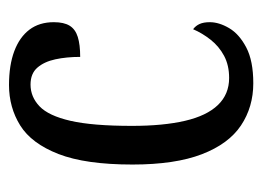

<svg xmlns="http://www.w3.org/2000/svg" viewBox="-100 -486 596 437"><g transform="rotate(-90 198.5 -268.0)"><path d="M227 10Q173 10 131 -18Q89 -46 65.5 -107Q42 -168 42 -265Q42 -372 66 -433.5Q90 -495 131 -520.5Q172 -546 223 -546Q268 -546 300 -534Q332 -522 349 -499.5Q366 -477 366 -444Q366 -421 358 -408Q350 -395 332.5 -389.5Q315 -384 287 -384Q287 -415 281.5 -440.5Q276 -466 262.5 -481.5Q249 -497 224 -497Q196 -497 174.5 -476.5Q153 -456 141.5 -406Q130 -356 130 -266Q130 -195 141.5 -145.5Q153 -96 177.5 -70.5Q202 -45 239 -45Q268 -45 289.5 -56.5Q311 -68 326 -87Q341 -106 350 -127Q358 -121 362 -112Q366 -103 366 -89Q366 -68 352.5 -45Q339 -22 308.5 -6Q278 10 227 10Z"/></g></svg>

Font: Noto Serif ExtraCondensed
Style: Regular
Weight: 400
Width: 2
Designer: Monotype Design Team
Foundry: Monotype Imaging Inc.
Version: Version 2.013